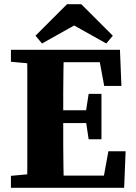

<svg xmlns="http://www.w3.org/2000/svg" viewBox="-20 -894 646 914"><path d="M32 0V-57L173 -70H188V0ZM108 0Q110 -51 110 -101.5Q110 -152 110 -204Q110 -256 110 -307V-350Q110 -401 110 -452.5Q110 -504 110 -555.5Q110 -607 108 -657H284Q283 -608 282 -556.5Q281 -505 281 -453.5Q281 -402 281 -350V-311Q281 -258 281 -206Q281 -154 282 -102.5Q283 -51 284 0ZM199 0V-58H505L469 -26L496 -174H578L571 0ZM195 -308V-369H420V-308ZM402 -231 387 -331V-351L402 -447H463V-231ZM32 -600V-657H188V-587H173ZM476 -485 449 -631 486 -598H199V-657H551L558 -485ZM367 -874 517 -724 486 -687 286 -799H380L180 -687L149 -724L299 -874Z"/></svg>

Font: Source Serif 4 18pt
Style: Bold
Weight: 700
Designer: Frank Grießhammer
Foundry: Adobe Systems Incorporated
Version: Version 4.004;hotconv 1.0.116;makeotfexe 2.5.65601